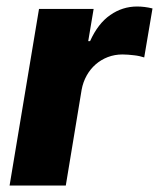

<svg xmlns="http://www.w3.org/2000/svg" viewBox="-20 -573 491 593"><path d="M9.6 0 100.5 -545.5H269.2L252.5 -446H258.2Q282.7 -500.4 320.5 -526.6Q358.3 -552.9 403.4 -552.9Q426.8 -552.9 451 -546.9L425.4 -395.6Q419.4 -397.7 411.2 -399.5Q403.1 -401.3 394 -402.3Q384.9 -403.4 375.7 -404.1Q366.5 -404.8 358.3 -404.8Q334.2 -404.8 313 -396.7Q291.9 -388.5 275.4 -374.1Q258.9 -359.7 247.7 -339.7Q236.5 -319.6 232.2 -296.2L183.2 0Z"/></svg>

Font: Inter P Extra Bold
Style: Italic
Weight: 800
Italic angle: 9.39999°
Designer: Rasmus Andersson
Foundry: rsms
Version: Version 3.018;git-588b23468